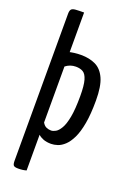

<svg xmlns="http://www.w3.org/2000/svg" viewBox="-174 -798 731 1061"><g transform="rotate(20 191.5 -267.5)"><path d="M79.1 200Q57.9 200 52 193.2Q46 186.3 46 165.8V-470Q76.4 -489.1 114 -499Q151.6 -509 191.9 -509Q241.7 -509 278.2 -491.3Q314.7 -473.5 334.9 -428.4Q355 -383.4 355 -300Q355 -220.3 345.1 -165.2Q335.2 -110.1 318.5 -75.6Q301.8 -41.2 281.8 -22.6Q261.8 -3.9 241.2 2.9Q220.6 9.6 203.2 9.6Q176 9.6 157.3 2.3Q138.7 -5 127 -16V193.8Q117.2 196.8 105.1 198.4Q93.1 200 79.1 200ZM177.9 -59.7Q189.8 -59.7 204.5 -67.9Q219.3 -76.1 233.3 -99.9Q247.4 -123.6 256.2 -170.1Q265 -216.7 265 -293.3Q265 -356.2 255.9 -387.2Q246.8 -418.3 229.7 -428.3Q212.6 -438.4 187.4 -438.4Q169.9 -438.4 154.8 -433Q139.7 -427.6 127 -417.4V-88.3Q136.3 -71.7 149.6 -65.7Q162.9 -59.7 177.9 -59.7ZM46 -234.6V-698Q46 -717 52.6 -724.5Q59.1 -732.1 76.9 -733.5Q94.7 -735 127 -735V-251.1Z"/></g></svg>

Font: Yanone Kaffeesatz ExtraLight
Style: Regular
Weight: 200
Designer: Yanone (Cyrillic: Daniel Pouzeot, Huerta Tipografica, and Cyreal)
Foundry: Yanone
Version: Version 2.003